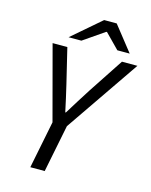

<svg xmlns="http://www.w3.org/2000/svg" viewBox="-124 -922 790 1003"><g transform="rotate(15 271.0 -421.0)"><path d="M138.8 0 190.1 -256.4 83.5 -656.3H163.2L208.7 -467.7Q217.5 -431.1 225.2 -396.4Q232.8 -361.7 241 -324.1H244.2Q266.8 -360.9 289.1 -396.5Q311.5 -432.1 334.6 -468.3L458.6 -656.3H542.2L267.9 -256.4L216.6 0ZM156.2 -707.6 312.5 -842.3H380.4L486.7 -707.6H419.9L343.1 -785.8H339.1L225.5 -707.6Z"/></g></svg>

Font: Source Sans 3 VF
Style: Italic
Weight: 200
Italic angle: -11°
Designer: Paul D. Hunt
Foundry: Adobe Systems Incorporated
Version: Version 3.042;hotconv 1.0.118;makeotfexe 2.5.65603